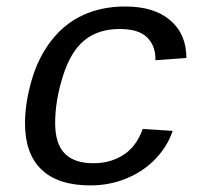

<svg xmlns="http://www.w3.org/2000/svg" viewBox="-20 -558 640 588"><path d="M363.8 -538.1Q452.1 -538.1 501.5 -495.8Q550.8 -453.6 550.8 -380.4L456.1 -373.5V-376.5Q456.1 -418.5 430.2 -443.8Q404.3 -469.2 346.7 -469.2Q281.2 -469.2 238.8 -434.8Q196.3 -400.4 172.6 -324.7Q148.9 -249 148.9 -181.6Q148.9 -117.7 178.2 -87.9Q207.5 -58.1 266.1 -58.1Q318.8 -58.1 358.6 -84Q398.4 -109.9 417 -163.1L508.8 -157.2Q493.2 -110.4 456.8 -72Q420.4 -33.7 368.4 -12Q316.4 9.8 256.8 9.8Q157.7 9.8 107.2 -38.6Q56.6 -86.9 56.6 -180.2Q56.6 -242.2 76.9 -312.3Q97.2 -382.3 137.5 -434.1Q177.7 -485.8 234.6 -512Q291.5 -538.1 363.8 -538.1Z"/></svg>

Font: Liberation Mono
Style: Italic
Weight: 400
Italic angle: -12°
Monospace: yes
Designer: Steve Matteson
Foundry: Ascender Corporation
Version: Version 2.1.5